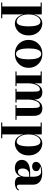

<svg xmlns="http://www.w3.org/2000/svg" viewBox="1278 -1788 760 3356"><g transform="rotate(90 1658.0 -110.0)"><path d="M24.5 250V230.5H92.5V-440.5H24.5V-460H232V-321.5Q248.5 -391 289 -430Q329.5 -469 390 -469Q443.5 -469 491.2 -440.5Q539 -412 569 -358.5Q599 -305 599 -230Q599 -155 569 -101.2Q539 -47.5 491.2 -18.8Q443.5 10 390 10Q330 10 289.2 -29.5Q248.5 -69 232 -138.5V230.5H299.5V250ZM356 -22Q383.5 -22 402.5 -44.5Q421.5 -67 431 -113Q440.5 -159 440.5 -230Q440.5 -301 431 -346.8Q421.5 -392.5 402.5 -414.8Q383.5 -437 356 -437Q326 -437 297.5 -413.2Q269 -389.5 250.5 -343.5Q232 -297.5 232 -230Q232 -162.5 250.5 -116Q269 -69.5 297.5 -45.8Q326 -22 356 -22Z M922 10Q846.5 10 791.8 -23Q737 -56 707.2 -110.5Q677.5 -165 677.5 -230Q677.5 -295 707.2 -349.5Q737 -404 791.8 -437Q846.5 -470 922 -470Q997.5 -470 1052 -437Q1106.5 -404 1136 -349.5Q1165.5 -295 1165.5 -230Q1165.5 -165 1136 -110.5Q1106.5 -56 1052 -23Q997.5 10 922 10ZM922 -9.5Q949 -9.5 967.8 -27.2Q986.5 -45 997.2 -75.5Q1008 -106 1012.5 -145.8Q1017 -185.5 1017 -230Q1017 -275 1012.5 -314.8Q1008 -354.5 997.2 -385Q986.5 -415.5 967.8 -433Q949 -450.5 922 -450.5Q894.5 -450.5 876 -433Q857.5 -415.5 846.8 -385Q836 -354.5 831.2 -314.8Q826.5 -275 826.5 -230Q826.5 -185.5 831.2 -145.8Q836 -106 846.8 -75.5Q857.5 -45 876 -27.2Q894.5 -9.5 922 -9.5Z M1436 -460V-19.5H1486V0H1229.5V-19.5H1297.5V-440.5H1229.5V-460ZM1721 -319.5V-19.5H1771V0H1532.5V-19.5H1582V-309Q1582 -351 1579 -377.2Q1576 -403.5 1566.8 -415.5Q1557.5 -427.5 1540 -427.5Q1515.5 -427.5 1496.2 -409.2Q1477 -391 1463.5 -361Q1450 -331 1443 -295.5Q1436 -260 1436 -225.5L1424 -224Q1424 -260 1431 -302.2Q1438 -344.5 1456.2 -382.8Q1474.5 -421 1507.5 -445.5Q1540.5 -470 1591.5 -470Q1640.5 -470 1669 -450.5Q1697.5 -431 1709.2 -397Q1721 -363 1721 -319.5ZM2005.5 -319.5V-19.5H2073.5V0H1817V-19.5H1867.5V-309Q1867.5 -351 1863.8 -377.2Q1860 -403.5 1850.2 -415.5Q1840.5 -427.5 1822.5 -427.5Q1797.5 -427.5 1778.8 -409.2Q1760 -391 1747 -361Q1734 -331 1727.5 -295.5Q1721 -260 1721 -225.5L1708.5 -224Q1708.5 -260 1714.8 -302.2Q1721 -344.5 1738.5 -382.8Q1756 -421 1788.8 -445.5Q1821.5 -470 1874 -470Q1923 -470 1951.8 -450.5Q1980.5 -431 1993 -397Q2005.5 -363 2005.5 -319.5Z M2122 250V230.5H2190V-440.5H2122V-460H2329.5V-321.5Q2346 -391 2386.5 -430Q2427 -469 2487.5 -469Q2541 -469 2588.8 -440.5Q2636.5 -412 2666.5 -358.5Q2696.5 -305 2696.5 -230Q2696.5 -155 2666.5 -101.2Q2636.5 -47.5 2588.8 -18.8Q2541 10 2487.5 10Q2427.5 10 2386.8 -29.5Q2346 -69 2329.5 -138.5V230.5H2397V250ZM2453.5 -22Q2481 -22 2500 -44.5Q2519 -67 2528.5 -113Q2538 -159 2538 -230Q2538 -301 2528.5 -346.8Q2519 -392.5 2500 -414.8Q2481 -437 2453.5 -437Q2423.5 -437 2395 -413.2Q2366.5 -389.5 2348 -343.5Q2329.5 -297.5 2329.5 -230Q2329.5 -162.5 2348 -116Q2366.5 -69.5 2395 -45.8Q2423.5 -22 2453.5 -22Z M3181.5 10Q3149 10 3123.8 0.8Q3098.5 -8.5 3084 -28.2Q3069.5 -48 3069.5 -79V-304.5Q3069.5 -340.5 3062.5 -373.5Q3055.5 -406.5 3035.2 -427.8Q3015 -449 2975 -449Q2954 -449 2929.8 -444.2Q2905.5 -439.5 2883.8 -429Q2862 -418.5 2848 -401.8Q2834 -385 2834 -361H2810.5Q2810.5 -392.5 2834.2 -411.8Q2858 -431 2889 -431Q2921.5 -431 2946.2 -413.5Q2971 -396 2971 -363Q2971 -327.5 2946 -309.2Q2921 -291 2889 -291Q2855 -291 2832.2 -309.8Q2809.5 -328.5 2809.5 -361Q2809.5 -389 2826 -409.2Q2842.5 -429.5 2870 -442.5Q2897.5 -455.5 2931 -461.8Q2964.5 -468 2999 -468Q3075 -468 3121 -446.8Q3167 -425.5 3187.5 -388.5Q3208 -351.5 3208 -304.5V-64.5Q3208 -47.5 3214.8 -36Q3221.5 -24.5 3240 -24.5Q3252.5 -24.5 3269.8 -34.2Q3287 -44 3297 -64L3309 -51.5Q3294.5 -22.5 3260.8 -6.2Q3227 10 3181.5 10ZM2917 10Q2852 10 2813.2 -23.2Q2774.5 -56.5 2774.5 -113.5Q2774.5 -180.5 2832.8 -218.8Q2891 -257 2997.5 -257H3116V-240H3029.5Q2991.5 -240 2968.5 -222.8Q2945.5 -205.5 2935.2 -180Q2925 -154.5 2925 -129.5Q2925 -105.5 2931 -86.2Q2937 -67 2950 -55.2Q2963 -43.5 2983 -43.5Q3004 -43.5 3023.8 -58.2Q3043.5 -73 3056.5 -103.8Q3069.5 -134.5 3069.5 -182H3082Q3082 -123.5 3061.8 -80.5Q3041.5 -37.5 3004.8 -13.8Q2968 10 2917 10Z"/></g></svg>

Font: Bodoni Moda 11pt
Style: Bold
Weight: 700
Designer: Owen Earl
Foundry: indestructible type
Version: Version 2.004